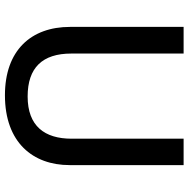

<svg xmlns="http://www.w3.org/2000/svg" viewBox="-13 -741 764 778"><g transform="rotate(90 369.0 -352.0)"><path d="M649 -252V-714H542V-260C542 -151 491 -82 371 -82C254 -82 197 -142 197 -259V-714H89V-254C89 -95 185 10 366 10C558 10 649 -104 649 -252Z"/></g></svg>

Font: Noto Sans Gujarati Medium
Style: Regular
Weight: 500
Designer: Jelle Bosma - Monotype Design Team, Universal Thirst
Foundry: Monotype Imaging Inc.
Version: Version 2.106